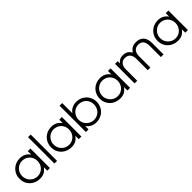

<svg xmlns="http://www.w3.org/2000/svg" viewBox="372 -2267 3807 3807"><g transform="rotate(-45 2276.0 -363.0)"><path d="M42 -272Q42 -211 64 -158.5Q86 -106 125.5 -68Q165 -30 219 -8.5Q273 13 336 13Q406 13 454 -12Q502 -37 546 -96V0H620V-547H546V-450Q505 -508 453.5 -534Q402 -560 330 -560Q269 -560 216 -538Q163 -516 124.5 -477.5Q86 -439 64 -386.5Q42 -334 42 -272ZM117 -275Q117 -320 133.5 -359.5Q150 -399 179 -428.5Q208 -458 246.5 -475Q285 -492 329 -492Q376 -492 415.5 -475.5Q455 -459 484 -430Q513 -401 529.5 -361.5Q546 -322 546 -275Q546 -228 530 -188Q514 -148 485.5 -118.5Q457 -89 418.5 -72Q380 -55 335 -55Q289 -55 249.5 -72Q210 -89 180.5 -119Q151 -149 134 -189Q117 -229 117 -275Z M746 0H820V-739H746Z M925 -272Q925 -211 947 -158.5Q969 -106 1008.5 -68Q1048 -30 1102 -8.5Q1156 13 1219 13Q1289 13 1337 -12Q1385 -37 1429 -96V0H1503V-547H1429V-450Q1388 -508 1336.5 -534Q1285 -560 1213 -560Q1152 -560 1099 -538Q1046 -516 1007.5 -477.5Q969 -439 947 -386.5Q925 -334 925 -272ZM1000 -275Q1000 -320 1016.5 -359.5Q1033 -399 1062 -428.5Q1091 -458 1129.5 -475Q1168 -492 1212 -492Q1259 -492 1298.5 -475.5Q1338 -459 1367 -430Q1396 -401 1412.5 -361.5Q1429 -322 1429 -275Q1429 -228 1413 -188Q1397 -148 1368.5 -118.5Q1340 -89 1301.5 -72Q1263 -55 1218 -55Q1172 -55 1132.5 -72Q1093 -89 1063.5 -119Q1034 -149 1017 -189Q1000 -229 1000 -275Z M1629 0H1703V-94Q1738 -43 1793.5 -15Q1849 13 1917 13Q1979 13 2032 -9Q2085 -31 2123.5 -69Q2162 -107 2184 -160Q2206 -213 2206 -274Q2206 -334 2184 -386.5Q2162 -439 2123 -477.5Q2084 -516 2031.5 -538Q1979 -560 1918 -560Q1849 -560 1794 -532.5Q1739 -505 1703 -453V-739H1629ZM1915 -55Q1870 -55 1830.5 -72Q1791 -89 1761.5 -118.5Q1732 -148 1715 -188Q1698 -228 1698 -273Q1698 -319 1714.5 -359Q1731 -399 1760 -428.5Q1789 -458 1828.5 -475Q1868 -492 1913 -492Q1960 -492 2000 -476Q2040 -460 2069 -431Q2098 -402 2114.5 -362Q2131 -322 2131 -275Q2131 -228 2114.5 -187.5Q2098 -147 2069 -117.5Q2040 -88 2000.5 -71.5Q1961 -55 1915 -55Z M2290 -272Q2290 -211 2312 -158.5Q2334 -106 2373.5 -68Q2413 -30 2467 -8.5Q2521 13 2584 13Q2654 13 2702 -12Q2750 -37 2794 -96V0H2868V-547H2794V-450Q2753 -508 2701.5 -534Q2650 -560 2578 -560Q2517 -560 2464 -538Q2411 -516 2372.5 -477.5Q2334 -439 2312 -386.5Q2290 -334 2290 -272ZM2365 -275Q2365 -320 2381.5 -359.5Q2398 -399 2427 -428.5Q2456 -458 2494.5 -475Q2533 -492 2577 -492Q2624 -492 2663.5 -475.5Q2703 -459 2732 -430Q2761 -401 2777.5 -361.5Q2794 -322 2794 -275Q2794 -228 2778 -188Q2762 -148 2733.5 -118.5Q2705 -89 2666.5 -72Q2628 -55 2583 -55Q2537 -55 2497.5 -72Q2458 -89 2428.5 -119Q2399 -149 2382 -189Q2365 -229 2365 -275Z M2994 0H3068V-319Q3068 -401 3106.5 -446.5Q3145 -492 3215 -492Q3286 -492 3324.5 -447Q3363 -402 3363 -319V0H3437V-317Q3437 -402 3475.5 -447Q3514 -492 3587 -492Q3658 -492 3695 -447.5Q3732 -403 3732 -317V0H3806V-325Q3806 -437 3749.5 -498.5Q3693 -560 3590 -560Q3526 -560 3480.5 -535Q3435 -510 3401 -455Q3369 -511 3327 -535.5Q3285 -560 3222 -560Q3170 -560 3135.5 -543Q3101 -526 3068 -484V-547H2994Z M3911 -272Q3911 -211 3933 -158.5Q3955 -106 3994.5 -68Q4034 -30 4088 -8.5Q4142 13 4205 13Q4275 13 4323 -12Q4371 -37 4415 -96V0H4489V-547H4415V-450Q4374 -508 4322.5 -534Q4271 -560 4199 -560Q4138 -560 4085 -538Q4032 -516 3993.5 -477.5Q3955 -439 3933 -386.5Q3911 -334 3911 -272ZM3986 -275Q3986 -320 4002.5 -359.5Q4019 -399 4048 -428.5Q4077 -458 4115.5 -475Q4154 -492 4198 -492Q4245 -492 4284.5 -475.5Q4324 -459 4353 -430Q4382 -401 4398.5 -361.5Q4415 -322 4415 -275Q4415 -228 4399 -188Q4383 -148 4354.5 -118.5Q4326 -89 4287.5 -72Q4249 -55 4204 -55Q4158 -55 4118.5 -72Q4079 -89 4049.5 -119Q4020 -149 4003 -189Q3986 -229 3986 -275Z"/></g></svg>

Font: Involve
Style: Regular
Weight: 400
Designer: Stefan Peev
Foundry: Context Ltd.
Version: Version 1.001